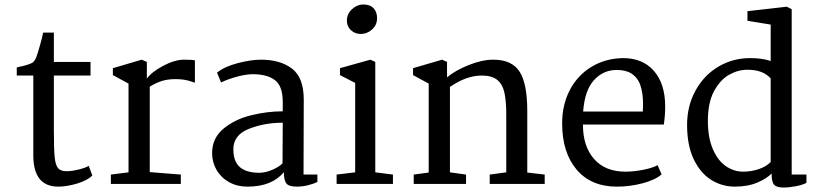

<svg xmlns="http://www.w3.org/2000/svg" viewBox="-20 -823 3665 859"><path d="M221 -546H385V-485H221V-239Q221 -157 224.5 -121Q228 -85 239.5 -71Q251 -57 278 -57Q302 -57 333.5 -65Q365 -73 377 -81L393 -38Q372 -16 325.5 -2Q279 12 241 12Q129 12 129 -128V-485H55V-521Q71 -526 81 -527Q111 -535 122.5 -541Q134 -547 142 -566Q148 -582 158.5 -619Q169 -656 173 -677H221Z M555 -52V-449L485 -487V-518L614 -556L637 -546V-471Q657 -500 709 -528Q761 -556 804 -556Q840 -556 852 -553V-453Q848 -454 833.5 -459Q819 -464 802.5 -466.5Q786 -469 765 -469Q729 -469 702 -460Q675 -451 650 -435V-53L789 -42V0H476V-42Z M1339 -377 1338 -42H1400V-9Q1382 0 1357 6Q1332 12 1308 12Q1273 12 1261.5 -2Q1250 -16 1250 -53Q1197 12 1087 12Q1041 12 1005 -8Q969 -28 949 -62.5Q929 -97 929 -138Q929 -205 979.5 -247Q1030 -289 1102.5 -307Q1175 -325 1245 -325V-367Q1245 -438 1210 -464.5Q1175 -491 1111 -491Q1082 -491 1042 -480.5Q1002 -470 969 -454L951 -498Q984 -525 1043.5 -540.5Q1103 -556 1147 -556Q1234 -556 1286.5 -516Q1339 -476 1339 -377ZM1024 -155Q1024 -100 1053.5 -75Q1083 -50 1140 -50Q1167 -50 1197.5 -63Q1228 -76 1244 -92L1245 -274Q1163 -274 1093.5 -246.5Q1024 -219 1024 -155Z M1667 -742Q1667 -711 1644.5 -691Q1622 -671 1594 -671Q1569 -671 1550.5 -687.5Q1532 -704 1532 -731Q1532 -761 1555 -782Q1578 -803 1605 -803Q1636 -803 1651.5 -786Q1667 -769 1667 -742ZM1659 -546V-52L1738 -42V0H1486V-42L1569 -52V-452L1501 -487V-518L1637 -556Z M1898 -51V-449L1828 -487V-518L1958 -556L1980 -546V-477Q2017 -508 2077 -532Q2137 -556 2187 -556Q2270 -556 2304.5 -502.5Q2339 -449 2339 -327V-51L2417 -42V0H2171V-42L2245 -52V-310Q2245 -372 2236.5 -409.5Q2228 -447 2204 -466Q2180 -485 2136 -485Q2066 -485 1993 -434V-52L2065 -42V0H1831V-42Z M2956 -346Q2956 -308 2950 -266H2588Q2588 -168 2638 -111.5Q2688 -55 2778 -55Q2816 -55 2858.5 -63.5Q2901 -72 2922 -84L2940 -43Q2912 -18 2855 -3Q2798 12 2740 12Q2624 12 2559.5 -64.5Q2495 -141 2495 -271Q2495 -354 2529 -419.5Q2563 -485 2624.5 -523Q2686 -561 2765 -563Q2854 -564 2905 -506.5Q2956 -449 2956 -346ZM2589 -324H2856Q2857 -335 2857 -357Q2857 -405 2845.5 -440Q2834 -475 2805 -494Q2780 -510 2739 -510Q2679 -510 2637.5 -464.5Q2596 -419 2589 -324Z M3522 -782V-42H3588V-5Q3572 4 3541.5 10Q3511 16 3485 16Q3454 16 3443 3Q3432 -10 3432 -47Q3412 -25 3369 -6.5Q3326 12 3267 12Q3210 12 3161.5 -18.5Q3113 -49 3083.5 -111Q3054 -173 3054 -264Q3054 -349 3091.5 -417.5Q3129 -486 3193.5 -524.5Q3258 -563 3336 -563Q3391 -563 3428 -550V-713L3324 -730V-773L3500 -793ZM3147 -282Q3147 -208 3169 -156.5Q3191 -105 3227 -80Q3263 -55 3305 -55Q3340 -55 3373.5 -66Q3407 -77 3428 -98V-472Q3394 -511 3324 -511Q3282 -511 3242 -488.5Q3202 -466 3174.5 -415Q3147 -364 3147 -282Z"/></svg>

Font: Martel DemiBold
Style: Regular
Weight: 600
Designer: Dan Reynolds
Foundry: Dan Reynolds
Version: Version 1.001; ttfautohint (v1.1) -l 5 -r 5 -G 72 -x 0 -D la